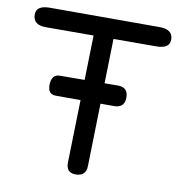

<svg xmlns="http://www.w3.org/2000/svg" viewBox="-84 -808 847 910"><g transform="rotate(10 340.0 -353.5)"><path d="M144.5 -372.1Q145.5 -422.9 184.1 -423.3L463.9 -425.3Q514.2 -425.8 513.7 -375Q513.2 -326.2 462.9 -326.2L182.6 -326.7Q144 -326.7 144.5 -372.1ZM83.5 -732.4H610.8Q674.3 -732.4 675.3 -684.6Q676.3 -639.6 610.8 -639.6L405.3 -639.2L390.6 -24.4Q389.6 25.4 337.4 24.4Q293.5 23.4 294.4 -25.4L309.6 -638.7Q194.3 -638.2 79.1 -638.2Q17.6 -638.2 17.6 -689.5Q17.6 -732.4 83.5 -732.4Z"/></g></svg>

Font: Comic Relief
Style: Regular
Weight: 400
Designer: Jeff Davis
Foundry: Loudifier
Version: Version 1.0